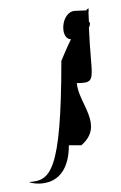

<svg xmlns="http://www.w3.org/2000/svg" viewBox="-20 -484 290 460"><path d="M50 -48C50 -45 145 -22 145 -136H175C231 -185 168 -235 164 -285C215 -285 198 -294 193 -418C196 -424 197 -430 193 -432C193 -439 192 -447 192 -455C193 -457 192 -461 192 -464C191 -464 189 -462 186 -459C179 -459 161 -458 161 -458C126 -458 122 -390 150 -390C137 -363 127 -338 127 -338C127 -70 100 -51 50 -48Z"/></svg>

Font: Getaway
Style: Regular
Weight: 400
Version: Version 0.1